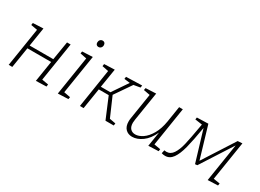

<svg xmlns="http://www.w3.org/2000/svg" viewBox="-28 -1402 2812 2075"><g transform="rotate(30 1378.0 -364.0)"><path d="M543 -525 467 -43 548 -29 544 -1 414 3 455 -256H159L118 0H73L149 -481L69 -495L73 -522L202 -528L165 -294H460L498 -525Z M818 -528 741 -44 822 -29 817 -2 688 3 764 -479 684 -495 688 -522ZM781 -689Q781 -709 793 -722Q805 -735 824 -735Q839 -735 848.5 -725Q858 -715 858 -698Q858 -678 846 -665Q834 -652 815 -652Q799 -652 790 -662Q781 -672 781 -689Z M1430 -500 1349 -486 1208 -281 1312 -42 1388 -28 1384 0H1281L1173 -257H1049L1008 0H962L1037 -479L958 -495L962 -523L1092 -528L1054 -293H1173L1304 -485L1232 -494L1236 -522L1434 -528Z M1867 -43 1947 -29 1943 -2 1817 3 1846 -178Q1803 -84 1740 -38.5Q1677 7 1615 7Q1564 7 1532.5 -25.5Q1501 -58 1501 -119Q1501 -143 1505 -164L1555 -480L1475 -495L1480 -522L1609 -528L1552 -171Q1548 -141 1548 -130Q1548 -81 1571 -56.5Q1594 -32 1632 -32Q1676 -32 1724.5 -65Q1773 -98 1811.5 -165Q1850 -232 1866 -329L1897 -525H1943Z M2608 -42 2689 -29 2684 -2 2558 3 2633 -472 2381 -80 2354 -77 2238 -462Q2209 -290 2184 -193.5Q2159 -97 2122 -45Q2085 7 2028 7Q2005 7 1983 0L1992 -41Q2005 -38 2017 -38Q2069 -38 2101 -86Q2133 -134 2152 -214Q2171 -294 2198 -451L2204 -485L2115 -498L2119 -524L2260 -528L2377 -133L2628 -524L2685 -528Z"/></g></svg>

Font: Bitter Pro Light
Style: Italic
Weight: 300
Italic angle: -9°
Designer: Sol Matas, and Bitter project Authors
Foundry: Sol Matas
Version: Version 1.010